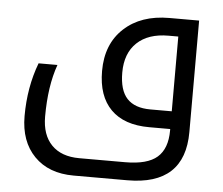

<svg xmlns="http://www.w3.org/2000/svg" viewBox="-52 -543 979 842"><g transform="rotate(5 438.0 -122.5)"><path d="M301.8 240.2Q191.9 240.2 128.4 175.3Q64.9 110.4 64.9 -1Q64.9 -128.4 106 -236.8H189Q154.8 -141.1 154.8 -6.8Q154.8 74.2 198 118.2Q241.2 162.1 319.8 162.1H522Q619.6 162.1 662.8 124.3Q706.1 86.4 706.1 6.8V0H613.8Q502.9 0 444.6 -58.6Q386.2 -117.2 386.2 -228Q386.2 -346.7 460.9 -415.8Q535.6 -484.9 660.2 -484.9H791V5.9Q791 240.2 538.1 240.2ZM706.1 -78.1V-407.2H663.1Q574.2 -407.2 524.7 -360.4Q475.1 -313.5 475.1 -229Q475.1 -150.9 509 -114.5Q543 -78.1 611.8 -78.1Z"/></g></svg>

Font: Noto Kufi Arabic
Style: Regular
Weight: 400
Designer: Monotype Design team
Foundry: Monotype Imaging Inc.
Version: Version 1.02